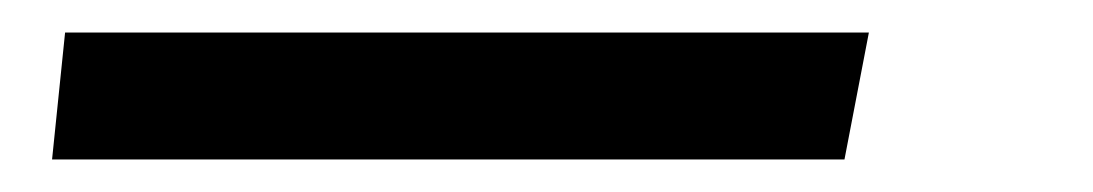

<svg xmlns="http://www.w3.org/2000/svg" viewBox="-20 134 672 118"><path d="M20 154H514L499 232H12Z"/></svg>

Font: Andada Pro Medium
Style: Italic
Weight: 500
Italic angle: -7°
Designer: Carolina Giovagnoli
Foundry: Huerta Tipografica
Version: Version 3.005; ttfautohint (v1.8.4)